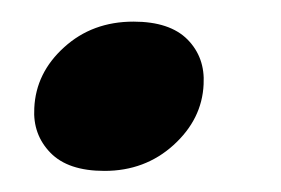

<svg xmlns="http://www.w3.org/2000/svg" viewBox="-20 -152 266 182"><path d="M79 10Q44.5 10 27.8 -7.2Q11 -24.5 12.5 -49.5Q14 -83 40.8 -107.2Q67.5 -131.5 106.5 -131.5Q141 -131.5 157.8 -114.5Q174.5 -97.5 173 -72Q171.5 -39 144.5 -14.5Q117.5 10 79 10Z"/></svg>

Font: Fraunces 144pt SuperSoft SemiBold
Style: Italic
Weight: 600
Italic angle: -16°
Version: Version 1.000;[b76b70a41]